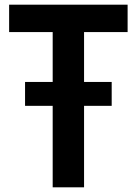

<svg xmlns="http://www.w3.org/2000/svg" viewBox="-20 -800 584 820"><path d="M339 0H205V-348H87V-450H205V-663H19V-780H525V-663H339V-450H457V-348H339Z"/></svg>

Font: Tanohe Sans SemiBold
Style: Regular
Weight: 600
Designer: Village Type and Design LLC & Cristiano Sobral
Foundry: Cooper Hewitt Smithsonian Design Museum
Version: Version 1.00;September 29, 2021;FontCreator 13.0.0.2655 64-b